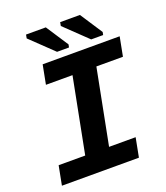

<svg xmlns="http://www.w3.org/2000/svg" viewBox="-152 -945 904 1048"><g transform="rotate(-20 300.5 -421.0)"><path d="M153.3 -658.7H600.6L579.1 -547.4H424.8L339.8 -111.3H494.1L472.7 0H25.4L46.9 -111.3H201.2L286.1 -547.4H131.8ZM317.9 -821.3 321.8 -842.3H436.5L521.5 -712.4L518.1 -695.8H448.7ZM119.6 -821.3 123.5 -842.3H238.3L323.2 -712.4L319.8 -695.8H250.5Z"/></g></svg>

Font: Liberation Mono
Style: Bold Italic
Weight: 700
Italic angle: -12°
Monospace: yes
Designer: Steve Matteson
Foundry: Ascender Corporation
Version: Version 2.1.5